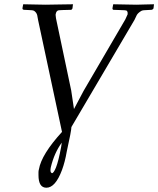

<svg xmlns="http://www.w3.org/2000/svg" viewBox="-20 -666 740 898"><path d="M269 1Q234 49 218 115Q218 118 217 120Q214 138 220 142Q222 144 223 144Q231 144 242 117Q254 86 266 21Q267 15 269 1ZM270 -49 158 -573 154 -595Q151 -607 140 -615Q133 -619 115 -619L94 -620Q90 -620 89 -621Q85 -622 85 -627L88 -644L89 -646H91Q92 -646 139.5 -645Q187 -644 193 -644Q195 -644 253.5 -645Q312 -646 319 -646H322L321 -644L319 -627Q318 -626 318 -625Q316 -620 311 -620L272 -619Q251 -619 248 -615Q242 -610 241 -602Q241 -601 240.5 -599.5Q240 -598 240 -597Q242 -577 243 -575L313 -243L326 -156L371 -241L566 -575Q575 -594 576 -597Q577 -598 577 -601Q578 -609 574 -615Q570 -619 541 -619L512 -620H511Q506 -621 506 -627L509 -644L510 -646H512Q513 -646 563 -645Q613 -644 619 -644L656 -645Q693 -646 698 -646H700V-644L698 -627Q697 -624 692 -621Q691 -620 686 -620L668 -619Q648 -619 641 -615Q626 -606 620 -596Q619 -593 609 -573L314 -72Q314 -55 292 44Q284 91 270 129Q239 212 197 212Q160 212 160 153V139Q160 137 160.5 132.5Q161 128 162 126Q174 56 270 -49Z"/></svg>

Font: Linux Libertine O
Style: Italic
Weight: 400
Italic angle: -12°
Designer: Philipp H. Poll
Foundry: Philipp H. Poll
Version: Version 5.1.6